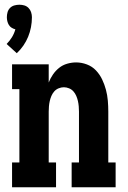

<svg xmlns="http://www.w3.org/2000/svg" viewBox="-20 -792 540 812"><path d="M51 -567 8 -606Q21 -619 30.5 -634.5Q40 -650 45 -668Q37 -670 29.5 -674.5Q22 -679 17.5 -686.5Q13 -694 11 -702.5Q9 -711 9 -719Q9 -730 12 -740.5Q15 -751 22.5 -758.5Q30 -766 40.5 -769Q51 -772 62 -772Q73 -772 83 -769Q93 -766 100.5 -758.5Q108 -751 111.5 -740.5Q115 -730 115 -719Q115 -698 111 -677Q107 -656 99 -636.5Q91 -617 79 -599.5Q67 -582 51 -567ZM31 0V-105H62V-415H31V-520H186V-443Q193 -461 204 -477Q215 -493 230 -505Q245 -517 264 -522.5Q283 -528 302 -528Q325 -528 347.5 -519.5Q370 -511 386 -494Q402 -477 412 -456Q422 -435 428 -412.5Q434 -390 436 -366.5Q438 -343 438 -320V-105H469V0H283V-105H314V-320Q314 -331 313 -342.5Q312 -354 309.5 -365Q307 -376 302.5 -386.5Q298 -397 290.5 -405.5Q283 -414 272 -418.5Q261 -423 250 -423Q239 -423 228 -418.5Q217 -414 209.5 -405.5Q202 -397 197.5 -386.5Q193 -376 190.5 -365Q188 -354 187 -342.5Q186 -331 186 -320V-105H217V0Z"/></svg>

Font: Iosevka Curly Slab Extrabold
Style: Regular
Weight: 800
Monospace: yes
Designer: Belleve Invis
Foundry: Belleve Invis
Version: Version 22.1.2; ttfautohint (v1.8.4)